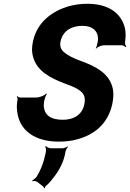

<svg xmlns="http://www.w3.org/2000/svg" viewBox="-20 -741 690 1018"><path d="M313 -106C252 -106 213 -128 212 -184C211 -199 220 -233 229 -243L225 -245C217 -235 189 -224 174 -224H87C81 -224 73 -229 71 -232L69 -229C72 -226 74 -218 73 -212C69 -190 68 -170 71 -151C82 -49 165 10 292 10C328 10 363 6 395 -4C478 -27 552 -83 575 -188C581 -217 583 -243 579 -266C564 -350 489 -389 408 -418C369 -432 340 -447 321 -463C302 -478 296 -498 301 -521C314 -581 363 -604 417 -604C467 -604 499 -581 500 -534C499 -522 494 -494 488 -485L489 -483C497 -492 518 -501 531 -501H625C633 -501 643 -495 646 -491L650 -494C646 -498 642 -509 643 -518C647 -543 647 -567 643 -589C625 -670 556 -721 444 -721C407 -721 373 -716 341 -707C259 -682 177 -626 155 -522C148 -491 148 -464 155 -441C175 -364 247 -327 324 -298C349 -289 369 -281 384 -273C415 -255 438 -238 427 -187C414 -128 366 -106 313 -106ZM177 223 210 249C212 250 213 255 213 257L218 256C218 254 220 249 221 247C232 238 242 228 251 217C281 181 312 135 324 80L327 63C329 54 336 42 340 38L338 35C333 39 321 45 313 45H249C239 45 227 38 223 33L220 36C223 41 225 56 223 66L218 87C208 133 192 166 175 195C169 203 156 214 151 216L152 220C157 218 170 218 177 223Z"/></svg>

Font: Asimov
Style: EdgeExtremeIt
Weight: 500
Designer: Google
Version: Version 2.000980: 2014